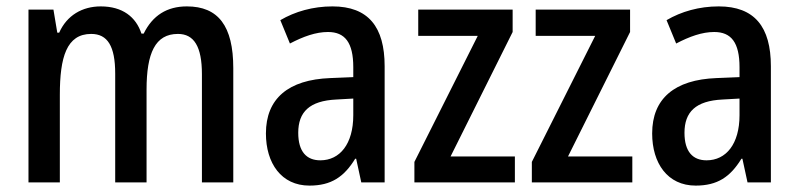

<svg xmlns="http://www.w3.org/2000/svg" viewBox="-20 -570 2495 600"><path d="M564 -550C502 -550 457 -522 429 -465H422C405 -517 363 -550 295 -550C237 -550 189 -522 165 -468H159L147 -540H69V0H167V-274C167 -391 188 -464 265 -464C316 -464 340 -426 340 -340V0H438V-290C438 -404 465 -464 536 -464C586 -464 611 -425 611 -338V0H709V-357C709 -489 662 -550 564 -550Z M1019 -550C958 -550 902 -534 856 -507L886 -434C928 -456 967 -470 1005 -470C1058 -470 1084 -437 1084 -360V-329L1012 -326C881 -321 811 -262 811 -153C811 -60 859 10 947 10C1015 10 1055 -17 1090 -74H1093L1109 0H1182V-363C1182 -486 1131 -550 1019 -550ZM1031 -259 1084 -262V-210C1084 -120 1042 -69 981 -69C938 -69 912 -96 912 -155C912 -220 947 -255 1031 -259Z M1589 0V-81H1388L1582 -470V-540H1287V-458H1473L1275 -64V0Z M1956 0V-81H1755L1949 -470V-540H1654V-458H1840L1642 -64V0Z M2226 -550C2165 -550 2109 -534 2063 -507L2093 -434C2135 -456 2174 -470 2212 -470C2265 -470 2291 -437 2291 -360V-329L2219 -326C2088 -321 2018 -262 2018 -153C2018 -60 2066 10 2154 10C2222 10 2262 -17 2297 -74H2300L2316 0H2389V-363C2389 -486 2338 -550 2226 -550ZM2238 -259 2291 -262V-210C2291 -120 2249 -69 2188 -69C2145 -69 2119 -96 2119 -155C2119 -220 2154 -255 2238 -259Z"/></svg>

Font: Noto Sans Arabic Cond Med
Style: Regular
Weight: 500
Width: 3
Designer: Monotype Design Team, Nadine Chahine, Nizar Qandah and Khaled Hosny
Foundry: Monotype Imaging Inc.
Version: Version 2.012